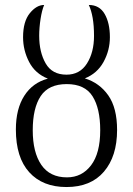

<svg xmlns="http://www.w3.org/2000/svg" viewBox="-20 -744 537 774"><path d="M248 10Q152 10 98 -49.5Q44 -109 44 -222Q44 -305 78 -358Q112 -411 173 -427Q122 -447 97.5 -494Q73 -541 73 -594Q73 -657 100 -690.5Q127 -724 158 -724Q149 -703 143.5 -667.5Q138 -632 138 -600Q138 -534 164 -488.5Q190 -443 248 -443Q302 -443 330.5 -488Q359 -533 359 -599Q359 -641 353.5 -672Q348 -703 338 -724Q381 -724 402 -687.5Q423 -651 423 -594Q423 -541 397.5 -494.5Q372 -448 322 -428Q381 -410 416.5 -359.5Q452 -309 452 -220Q452 -114 399 -52Q346 10 248 10ZM250 -29Q310 -29 347 -77.5Q384 -126 384 -219Q384 -307 353 -356Q322 -405 249 -405Q176 -405 144 -356.5Q112 -308 112 -219Q112 -130 146.5 -79.5Q181 -29 250 -29Z"/></svg>

Font: Noto Serif ExtraCondensed Light
Style: Regular
Weight: 300
Width: 2
Designer: Monotype Design Team
Foundry: Monotype Imaging Inc.
Version: Version 2.014; ttfautohint (v1.8.4.7-5d5b)